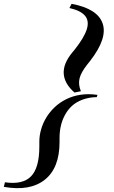

<svg xmlns="http://www.w3.org/2000/svg" viewBox="-168 -770 596 1006"><path d="M222.2 -285.2Q115.7 -378.9 210 -494.1L223.1 -509.8Q272.9 -572.8 286.6 -616.2Q300.3 -659.7 277.8 -687Q255.4 -714.4 195.8 -728L207 -750Q342.8 -724.6 369.6 -647.5Q396.5 -570.3 305.2 -452.1L290 -433.1Q256.3 -390.6 248.8 -359.1Q241.2 -327.6 255.9 -292ZM338.9 -261.2Q297.4 -260.3 264.2 -247.8Q231 -235.4 208.7 -214.8Q186.5 -194.3 171.9 -166.7Q157.2 -139.2 150.6 -109.4Q144 -79.6 144 -46.9V-25.9Q144 110.8 66.2 172.1Q-11.7 233.4 -147.9 209L-142.1 185.1Q-49.3 198.7 -5.6 154.1Q38.1 109.4 38.1 -2V-27.8Q38.1 -59.6 47.4 -92Q56.6 -124.5 74.7 -154.3Q92.8 -184.1 118.9 -208.7Q145 -233.4 179 -250.2Q212.9 -267.1 253.9 -273.4Q294.9 -279.8 342.8 -272.9Z"/></svg>

Font: Redaction
Style: Italic
Weight: 400
Designer: Jeremy Mickel / Forest Young
Foundry: MCKL
Version: Version 2.001;hotconv 1.0.113;makeotfexe 2.5.65598 DEVELOPME